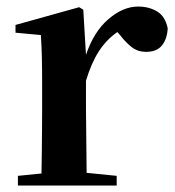

<svg xmlns="http://www.w3.org/2000/svg" viewBox="-20 -572 540 592"><path d="M106 0H35.2V-29.8L107.9 -37.1Q108.4 -65.9 108.9 -101.6Q109.4 -137.2 109.6 -172.4Q109.9 -207.5 109.9 -234.9V-310.1Q109.9 -360.4 109.1 -393.8Q108.4 -427.2 106 -463.9L27.8 -471.2V-495.1L224.1 -549.8L236.8 -542L245.1 -402.8Q269 -474.1 314.2 -512.9Q359.4 -551.8 405.8 -551.8Q439 -551.8 464.1 -536.9Q489.3 -522 497.1 -484.9Q495.6 -452.6 479.7 -432.4Q463.9 -412.1 430.2 -412.1Q405.3 -412.1 387 -426Q368.7 -439.9 350.1 -463.9L341.8 -473.1Q309.1 -450.7 285.6 -415Q262.2 -379.4 245.1 -323.2V-234.9L247.1 -39.1L339.8 -29.8V0Z"/></svg>

Font: Source Han Serif TW
Style: Bold
Weight: 700
Designer: Ryoko NISHIZUKA Ë•øÂ°öÊ∂ºÂ≠ê (kana & ideographs); Frank Grie√ühammer (Latin, Greek & Cyrillic); Wenlong ZHANG Âº†ÊñáÈæô 
Foundry: Adobe
Version: Version 2.003;hotconv 1.1.1;makeotfexe 2.6.0